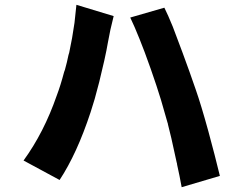

<svg xmlns="http://www.w3.org/2000/svg" viewBox="-20 -753 1009 799"><path d="M736 26 727 -21 717 -68Q717 -72 715 -78L693 -178L679 -235Q679 -238 677 -243L650 -337Q633 -393 607 -467L603 -478Q582 -538 561 -590Q539 -645 522 -680L664 -721Q679 -691 699 -642L740 -533Q770 -452 795 -379Q817 -316 847 -207Q875 -104 895 -21ZM357 -286Q300 -113 228 -4L78 -85Q163 -202 216 -355Q232 -397 247 -454L250 -462Q259 -494 265 -524L268 -534L280 -595Q286 -630 290 -658L298 -733L453 -686Q438 -628 429 -576Q424 -546 414 -501L393 -412L374 -341Z"/></svg>

Font: Xiangcui Wave Sans Xiangcui Wave Sans
Style: Regular
Weight: 800
Width: 3
Version: Version 0.920;March 28, 2024;FontCreator 14.0.0.2814 64-bit